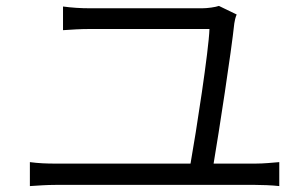

<svg xmlns="http://www.w3.org/2000/svg" viewBox="-20 -690 1040 649"><path d="M81 -142V-61C111 -63 139 -65 167 -65H843C862 -65 898 -64 924 -61V-142C899 -140 872 -137 843 -137H702C720 -243 762 -516 772 -611C773 -619 776 -632 780 -641L720 -670C709 -666 682 -662 663 -662C591 -662 329 -662 285 -662C252 -662 223 -664 193 -668V-588C224 -590 249 -592 286 -592C330 -592 599 -592 688 -592C686 -522 643 -243 624 -137H167C139 -137 110 -138 81 -142Z"/></svg>

Font: Noto Sans CJK SC DemiLight
Style: Regular
Weight: 350
Designer: Ryoko NISHIZUKA 西塚涼子 (kana, bopomofo & ideographs); Paul D. Hunt (Latin, Greek & Cyrillic); Sandoll Communications 산돌커뮤니
Foundry: Adobe
Version: Version 2.004;hotconv 1.0.118;makeotfexe 2.5.65603